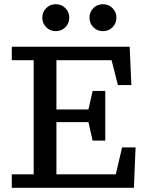

<svg xmlns="http://www.w3.org/2000/svg" viewBox="-20 -892 712 912"><path d="M36 -606V-670H596L604 -488H540L510 -606H248V-372H400L420 -460H480V-224H420L400 -312H248V-64H530L560 -192H624L616 0H36V-64H140V-606ZM245 -744Q218 -744 199.5 -762.5Q181 -781 181 -808Q181 -835 199.5 -853.5Q218 -872 245 -872Q272 -872 290.5 -853.5Q309 -835 309 -808Q309 -781 290.5 -762.5Q272 -744 245 -744ZM469 -744Q442 -744 423.5 -762.5Q405 -781 405 -808Q405 -835 423.5 -853.5Q442 -872 469 -872Q496 -872 514.5 -853.5Q533 -835 533 -808Q533 -781 514.5 -762.5Q496 -744 469 -744Z"/></svg>

Font: Source Serif 4 Caption
Style: Regular
Weight: 400
Designer: Frank Grießhammer
Foundry: Adobe Systems Incorporated
Version: Version 4.004;hotconv 1.0.117;makeotfexe 2.5.65602